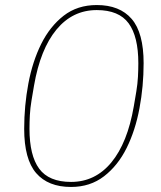

<svg xmlns="http://www.w3.org/2000/svg" viewBox="-20 -730 640 762"><path d="M262 12Q171 12 123.5 -43Q76 -98 76 -219Q76 -310 92.5 -398Q109 -486 143.5 -555.5Q178 -625 232.5 -667.5Q287 -710 364 -710Q455 -710 502.5 -655Q550 -600 550 -479Q550 -388 533.5 -300Q517 -212 482.5 -142.5Q448 -73 393 -30.5Q338 12 262 12ZM262 -8Q358 -8 422 -85.5Q486 -163 511 -308L521 -367Q526 -397 527.5 -425Q529 -453 529 -479Q529 -585 490.5 -637.5Q452 -690 364 -690Q268 -690 204 -612.5Q140 -535 115 -390L105 -331Q100 -301 98.5 -273Q97 -245 97 -219Q97 -113 135.5 -60.5Q174 -8 262 -8Z"/></svg>

Font: IBM Plex Mono Thin
Style: Italic
Weight: 100
Italic angle: -9°
Monospace: yes
Designer: Mike Abbink, Paul van der Laan, Pieter van Rosmalen
Foundry: Bold Monday
Version: Version 2.3